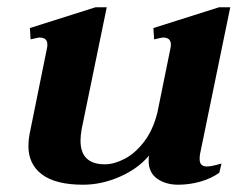

<svg xmlns="http://www.w3.org/2000/svg" viewBox="-20 -497 676 527"><path d="M548 -40Q557 -40 570.5 -43.5Q584 -47 588 -48L582 -23Q560 -7 530 1.5Q500 10 469 10Q435 10 411.5 -6.5Q388 -23 388 -56Q388 -65 389 -70Q359 -34 309 -12Q259 10 208 10Q133 10 95.5 -18Q58 -46 58 -96Q58 -112 61 -128L109 -365Q110 -369 110 -375Q110 -394 88 -394Q86 -394 64 -389L62 -420L242 -477H273L204 -142Q201 -124 201 -111Q201 -46 268 -46Q293 -46 322 -61Q351 -76 375.5 -108Q400 -140 412 -188L448 -365Q449 -369 449 -375Q449 -394 427 -394Q425 -394 403 -389L401 -420L581 -477H612L529 -74Q528 -69 528 -60Q528 -40 548 -40Z"/></svg>

Font: Taviraj SemiBold
Style: Italic
Weight: 600
Italic angle: -12°
Designer: Katatrad Team
Foundry: CadsonDemak
Version: Version 1.001